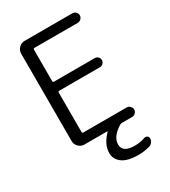

<svg xmlns="http://www.w3.org/2000/svg" viewBox="-225 -840 1038 1171"><g transform="rotate(-30 293.5 -255.0)"><path d="M142 0Q119 0 102 -17Q85 -34 85 -57V-673Q85 -696 102 -713Q119 -730 142 -730H478Q492 -730 502 -720Q512 -710 512 -697Q512 -684 502 -673.5Q492 -663 478 -663H174Q165 -663 165 -655V-433Q165 -425 174 -425H460Q474 -425 483 -415.5Q492 -406 492 -393Q492 -380 483 -370.5Q474 -361 460 -361H174Q165 -361 165 -352V-75Q165 -67 174 -67H478Q492 -67 502 -56.5Q512 -46 512 -33Q512 -20 502 -10Q492 0 478 0H407Q399 0 392 4Q320 48 320 103Q320 160 405 160Q442 160 478 148Q489 144 498.5 150Q508 156 508 167Q508 182 499.5 193.5Q491 205 477 209Q436 220 398 220Q321 220 284 192.5Q247 165 247 122Q247 62 302 5Q307 0 299 0Z"/></g></svg>

Font: Rounded Mplus 1c
Style: Regular
Weight: 400
Version: Version 1.059.20150529